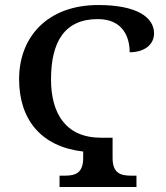

<svg xmlns="http://www.w3.org/2000/svg" viewBox="-20 -744 662 764"><path d="M217 0H523V-45H502C461 -45 428 -54 428 -115V-196H382C242 -196 183 -292 183 -428C183 -576 236 -668 369 -668C467 -668 496 -599 496 -536C554 -536 593 -566 593 -611C593 -675 525 -724 371 -724C169 -724 56 -597 56 -429C56 -268 144 -160 311 -141V-115C311 -54 278 -45 238 -45H217Z"/></svg>

Font: Noto Serif Thai Medium
Style: Regular
Weight: 500
Designer: Monotype Design Team
Foundry: Monotype Imaging Inc.
Version: Version 1.901;PS 001.901;hotconv 1.0.88;makeotf.lib2.5.64775